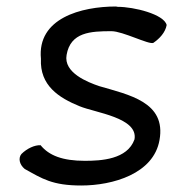

<svg xmlns="http://www.w3.org/2000/svg" viewBox="-20 -541 533 591"><path d="M46 -67C36 -55 39 -35 56 -21C110 9 141 30 230 30C327 30 453 -6 471 -110C492 -227 377 -249 285 -276C250 -288 175 -317 185 -372C197 -442 259 -445 323 -445C358 -445 438 -403 452 -409C471 -422 489 -441 493 -464C485 -497 393 -520 342 -520L337 -521C230 -521 94 -485 106 -360C102 -278 161 -240 225 -214C273 -194 406 -179 394 -112C372 -50 291 -46 241 -46C173 -46 131 -62 105 -94C87 -95 63 -84 46 -67Z"/></svg>

Font: Snowfall
Style: Obl
Weight: 400
Designer: Jasper
Foundry: Cannot Into Space Fonts
Version: Version 0.9